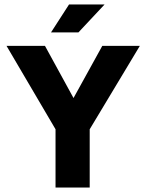

<svg xmlns="http://www.w3.org/2000/svg" viewBox="-20 -834 649 854"><path d="M180 -630 307 -398 435 -630H602L379 -259V0H227V-259L9 -630ZM329 -690H207L287 -814H445Z"/></svg>

Font: Ek Mukta ExtraBold
Style: Regular
Weight: 800
Designer: Girish Dalvi and Yashodeep Gholap
Foundry: Ek Type
Version: Version 2.538;PS 1.002;hotconv 16.6.51;makeotf.lib2.5.65220;